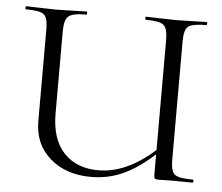

<svg xmlns="http://www.w3.org/2000/svg" viewBox="-48 -679 859 744"><g transform="rotate(5 381.5 -306.5)"><path d="M726 -12Q729 -12 729 -6Q729 0 726 0Q713 0 687.5 -0.5Q662 -1 647 -1Q636 -1 620 -0.5Q604 0 595 0Q583 0 579.5 -3Q576 -6 576 -19V-97Q513 -40 455.5 -14Q398 12 331 12Q234 12 172 -42Q110 -96 110 -186V-544Q110 -587 94.5 -600Q79 -613 25 -613Q22 -613 22 -619Q22 -625 25 -625Q39 -625 78.5 -623.5Q118 -622 142 -622Q167 -622 206.5 -623.5Q246 -625 260 -625Q262 -625 262 -619Q262 -613 260 -613Q206 -613 190 -599Q174 -585 174 -542V-221Q174 -121 223.5 -68.5Q273 -16 358 -16Q467 -16 576 -114V-542Q576 -586 560.5 -599.5Q545 -613 491 -613Q488 -613 488 -619Q488 -625 491 -625Q505 -625 544.5 -623.5Q584 -622 608 -622Q632 -622 672 -623.5Q712 -625 726 -625Q729 -625 729 -619Q729 -613 726 -613Q672 -613 656 -600Q640 -587 640 -544V-81Q640 -37 655.5 -24.5Q671 -12 726 -12Z"/></g></svg>

Font: Cormorant Infant
Style: Regular
Weight: 400
Designer: Christian Thalmann (Catharsis Fonts)
Version: Version 1.000;PS 002.000;hotconv 1.0.88;makeotf.lib2.5.64775